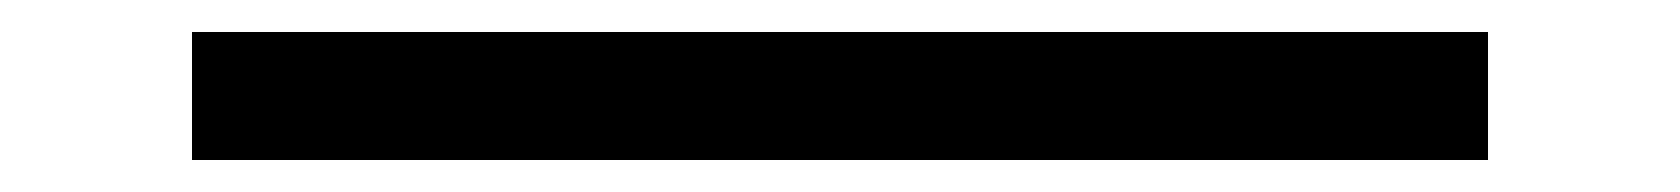

<svg xmlns="http://www.w3.org/2000/svg" viewBox="-20 0 1050 120"><path d="M910 20V100H100V20Z"/></svg>

Font: Diplomata
Style: Regular
Weight: 400
Width: 7
Designer: Eduardo Rodriguez Tunni
Foundry: Eduardo Rodriguez Tunni
Version: Version 1.001